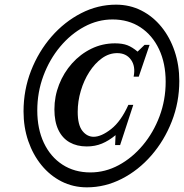

<svg xmlns="http://www.w3.org/2000/svg" viewBox="-20 -793 790 824"><path d="M353 11Q294 11 244.2 -14.2Q194.5 -39.5 158 -84.2Q121.5 -129 101.2 -188Q81 -247 81 -315Q81 -407 113.2 -489.5Q145.5 -572 201 -635.8Q256.5 -699.5 328 -736.2Q399.5 -773 478 -773Q537 -773 586.8 -747.8Q636.5 -722.5 673 -677.5Q709.5 -632.5 729.5 -573Q749.5 -513.5 749.5 -445.5Q749.5 -354 717.2 -271.8Q685 -189.5 629.5 -125.8Q574 -62 502.5 -25.5Q431 11 353 11ZM352.5 -164.5Q310 -164.5 278.8 -182.2Q247.5 -200 230.5 -235.5Q213.5 -271 213.5 -323.5Q213.5 -379 233.5 -430Q253.5 -481 289.2 -521Q325 -561 372.2 -584Q419.5 -607 473.5 -607Q505.5 -607 526.8 -598.8Q548 -590.5 570.5 -571.5L600.5 -600.5H622L575.5 -464H553.5Q562.5 -508.5 542 -536.8Q521.5 -565 483 -565Q448 -565 417.5 -543Q387 -521 363.5 -484.5Q340 -448 326.8 -403.2Q313.5 -358.5 313.5 -313Q313.5 -257 333.5 -231.5Q353.5 -206 382 -206Q414.5 -206 456.8 -239Q499 -272 531 -343H552L495.5 -170.5H474L476 -213Q447 -189 417.5 -176.8Q388 -164.5 352.5 -164.5ZM368 -53Q431.5 -53 489.5 -84.2Q547.5 -115.5 593 -169.8Q638.5 -224 664.8 -294.2Q691 -364.5 691 -442Q691 -521.5 662.5 -581.8Q634 -642 582.8 -675.8Q531.5 -709.5 463 -709.5Q399.5 -709.5 341.5 -678.2Q283.5 -647 238 -592.5Q192.5 -538 166.2 -467.5Q140 -397 140 -319Q140 -240 168.2 -180Q196.5 -120 248 -86.5Q299.5 -53 368 -53Z"/></svg>

Font: Libre Caslon Condensed
Style: Italic
Weight: 400
Italic angle: -22.583°
Designer: Pablo Impallari, Rodrigo Fuenzalida, Katja Schimmel, Ertekin Erdin
Foundry: Pablo Impallari, Rodrigo Fuenzalida
Version: Version 2.000;gftools[0.9.33]